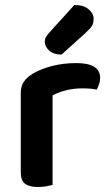

<svg xmlns="http://www.w3.org/2000/svg" viewBox="-20 -740 437 767"><path d="M190 -1Q181 1 166 4Q151 7 132 7Q97 7 80 -6Q63 -19 63 -52V-369Q63 -395 75 -413Q87 -431 110 -445Q141 -464 186.5 -476Q232 -488 285 -488Q380 -488 380 -429Q380 -415 375.5 -402.5Q371 -390 366 -382Q343 -387 309 -387Q274 -387 243 -379Q212 -371 190 -359ZM277 -720Q314 -720 334 -703Q354 -686 354 -665Q354 -646 346 -634.5Q338 -623 319 -606L226 -522Q194 -522 176.5 -538Q159 -554 159 -573Q159 -584 163.5 -592Q168 -600 178 -611Z"/></svg>

Font: Baloo 2 Latin SemiBold
Style: Regular
Weight: 400
Designer: Sarang Kulkarni and Ek Type
Foundry: Ek Type
Version: Version 1.001